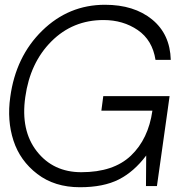

<svg xmlns="http://www.w3.org/2000/svg" viewBox="-20 -780 786 805"><path d="M691 -377 683 -319 638 0H592L593 -128Q542 -60 478 -27.5Q414 5 315 5Q209 5 136.5 -50.5Q64 -106 36.5 -190.5Q9 -275 23 -373Q46 -543 157 -651.5Q268 -760 420 -760Q542 -760 617.5 -698.5Q693 -637 696 -529H632Q619 -612 557.5 -654Q496 -696 414 -696Q285 -696 195.5 -606.5Q106 -517 86 -373Q66 -233 134.5 -145.5Q203 -58 321 -58Q456 -58 529 -127.5Q602 -197 619 -316H405L413 -377Z"/></svg>

Font: Oakes Grotesk Light
Style: Italic
Weight: 300
Italic angle: -8°
Designer: Samuel Oakes
Foundry: Samuel Oakes
Version: Version 1.000;PS 001.000;hotconv 1.0.88;makeotf.lib2.5.64775